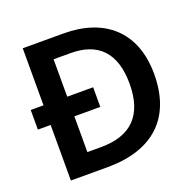

<svg xmlns="http://www.w3.org/2000/svg" viewBox="-126 -844 987 974"><g transform="rotate(-20 368.0 -357.0)"><path d="M315 -714H95V-406H26V-300H95V0H293C535 0 677 -123 677 -364C677 -593 535 -714 315 -714ZM315 -608C460 -608 543 -530 543 -360C543 -192 461 -107 297 -107H223V-300H363V-406H223V-608Z"/></g></svg>

Font: Noto Sans Arabic UI SmBd
Style: Regular
Weight: 600
Designer: Monotype Design Team, Nadine Chahine and Nizar Qandah
Foundry: Monotype Imaging Inc.
Version: Version 2.010